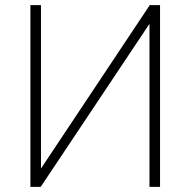

<svg xmlns="http://www.w3.org/2000/svg" viewBox="-20 -725 740 745"><path d="M98 0V-705H139V-53H127L561 -705H601V0H560V-652H573L138 0Z"/></svg>

Font: Nunito Sans 10pt SemiCondensed ExtraLight
Style: Regular
Weight: 250
Width: 4
Designer: Vernon Adams
Foundry: Vernon Adams
Version: Version 3.101;gftools[0.9.27]